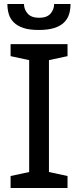

<svg xmlns="http://www.w3.org/2000/svg" viewBox="-20 -941 391 961"><path d="M318 -660 225 -640V-80L318 -60V0H33V-60L126 -80V-640L33 -660V-720H318ZM333 -921Q333 -894 326 -870.5Q319 -847 301 -829Q283 -811 252 -801Q221 -791 174 -791Q127 -791 97 -801Q67 -811 49 -829Q31 -847 24 -870.5Q17 -894 17 -921H100Q100 -894 118.5 -873Q137 -852 176 -852Q215 -852 233 -873Q251 -894 251 -921Z"/></svg>

Font: HermeneusOne
Style: Regular
Weight: 400
Designer: Rodrigo Fuenzalida, Pablo Impallari
Foundry: Pablo Impallari, Rodrigo Fuenzalida
Version: Version 1.000; ttfautohint (v0.8) -G 200 -r 50